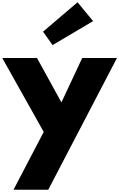

<svg xmlns="http://www.w3.org/2000/svg" viewBox="-50 -1281 1050 1691"><path d="M329 -1002 413 -884 770 -1095 633 -1261ZM674 -770 491 -379 276 -770H-30L335 -119L69 390H375L980 -770Z"/></svg>

Font: Poland Can Into
Style: BigWritings
Weight: 700
Foundry: Cannot Into Space Fonts
Version: Version 0.92